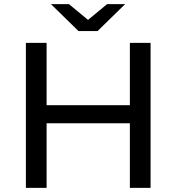

<svg xmlns="http://www.w3.org/2000/svg" viewBox="-20 -907 852 927"><path d="M607 0V-312H205V0H105V-700H205V-399H607V-700H707V0ZM359 -757 226 -887H313L405 -811L497 -887H584L451 -757Z"/></svg>

Font: Montserrat Medium
Style: Regular
Weight: 500
Designer: Julieta Ulanovsky
Foundry: Julieta Ulanovsky
Version: Version 9.000; ttfautohint (v1.8.4.7-5d5b)